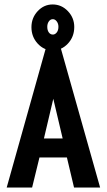

<svg xmlns="http://www.w3.org/2000/svg" viewBox="-20 -841 478 861"><path d="M312 0 280 -135H157L124 0H10L186 -627H252L429 0ZM219 -398 177 -220H261ZM216 -615Q177 -615 149 -645.5Q121 -676 121 -719Q121 -761 149 -791Q177 -821 216 -821Q256 -821 284.5 -791Q313 -761 313 -720Q313 -676 284.5 -645.5Q256 -615 216 -615ZM217 -686Q227 -686 234.5 -695.5Q242 -705 242 -721Q242 -735 234.5 -745Q227 -755 217 -755Q206 -755 199 -745Q192 -735 192 -721Q192 -705 199 -695.5Q206 -686 217 -686Z"/></svg>

Font: Inconsolata SemiCondensed ExtraBold
Style: Regular
Weight: 800
Width: 4
Monospace: yes
Designer: Raph Levien, Cyreal, Brenton Simpson
Foundry: Raph Levien, Cyreal, Google
Version: Version 3.100; ttfautohint (v1.8.4.7-5d5b)